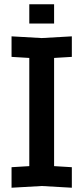

<svg xmlns="http://www.w3.org/2000/svg" viewBox="-20 -874 390 898"><path d="M34 4V-92L117 -97V-603L34 -608V-704L175 -696L316 -704V-608L233 -603V-97L316 -92V4L175 -4ZM117 -764V-854H233V-764Z"/></svg>

Font: Tektur SemiCondensed Medium
Style: Regular
Weight: 500
Width: 4
Designer: Adam Jagosz
Foundry: Adam Jagosz
Version: Version 1.005;gftools[0.9.30]